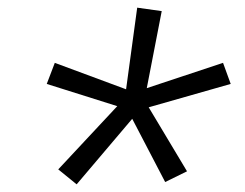

<svg xmlns="http://www.w3.org/2000/svg" viewBox="-20 -787 640 501"><path d="M180 -306 132 -345 286 -510 102 -568 123 -623 309 -554 338 -767 402 -758 363 -557 562 -623 582 -568 368 -507 468 -340 411 -312 325 -477Z"/></svg>

Font: Iosevka Etoile Light Oblique
Style: Regular
Weight: 300
Italic angle: -9°
Designer: Belleve Invis
Foundry: Belleve Invis
Version: Version 15.5.2; ttfautohint (v1.8.4)